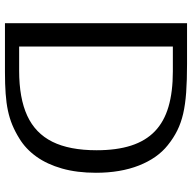

<svg xmlns="http://www.w3.org/2000/svg" viewBox="-20 -736 756 755"><g transform="rotate(90 357.5 -358.0)"><path d="M70.8 0V-716H231.1Q295.1 -716 342.7 -712.6Q390.4 -709.1 426.5 -700.8Q462.7 -692.4 492.4 -677.7Q522.2 -663 550.6 -640.1Q601.4 -599.8 630.2 -527Q658.9 -454.2 658.9 -357.7Q658.9 -283.2 642.2 -224.4Q625.5 -165.6 595.3 -123.5Q565.1 -81.4 524.1 -56.6Q497.3 -39.9 470.9 -29Q444.4 -18 414.6 -11.7Q384.7 -5.3 347.7 -2.7Q310.7 0 262.6 0ZM162.4 -5.6 95.1 -55.8H257.6Q365.5 -55.8 434.5 -87.6Q503.5 -119.3 536.9 -186.4Q570.3 -253.6 570.3 -360.5Q570.3 -439.4 551.9 -496.3Q533.5 -553.2 495.7 -589.5Q458 -625.8 399.4 -643Q340.9 -660.2 260.2 -660.2H95.1L162.4 -710.5Z"/></g></svg>

Font: Russolo 10pt ExtraLight
Style: Regular
Weight: 200
Designer: Micah Stupak-Hahn
Version: Version 1.000